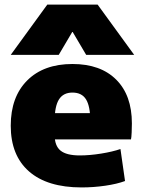

<svg xmlns="http://www.w3.org/2000/svg" viewBox="-20 -810 623 840"><path d="M337 10Q187 10 107 -60Q27 -130 27 -260Q27 -386 99 -458Q171 -530 297 -530Q420 -530 488.5 -461.5Q557 -393 557 -270Q557 -252 556 -230Q555 -208 553 -200H137V-315H398L375 -280Q375 -345 356.5 -375Q338 -405 297 -405Q257 -405 238 -375Q219 -345 219 -280V-220Q219 -172 245 -151Q271 -130 329 -130Q372 -130 422 -138Q472 -146 507 -158L527 -18Q492 -5 440.5 2.5Q389 10 337 10ZM27 -570 187 -790H407L567 -570H357L298 -670H296L237 -570Z"/></svg>

Font: M PLUS 1 Thin Black
Style: Regular
Weight: 900
Version: Version 1.001